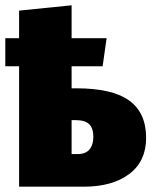

<svg xmlns="http://www.w3.org/2000/svg" viewBox="-20 -704 576 724"><path d="M531 -184Q531 -96 467.5 -48Q404 0 295 0H52V-454H0V-560H52V-664L250 -684V-560H382L367 -454H250V-371H268Q403 -371 467 -325Q531 -279 531 -184ZM332 -188Q332 -220 316.5 -235.5Q301 -251 265 -251H250V-123H273Q303 -123 317.5 -140.5Q332 -158 332 -188Z"/></svg>

Font: FiraGO Heavy
Style: Regular
Weight: 900
Designer: bBox Type
Foundry: bBox Type GmbH
Version: Version 1.001